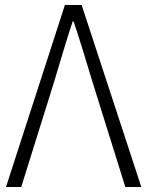

<svg xmlns="http://www.w3.org/2000/svg" viewBox="-20 -749 590 769"><path d="M4 0H65L196 -419C223 -507 242 -576 271 -663H275C304 -576 324 -507 351 -419L482 0H546L307 -729H240Z"/></svg>

Font: Spoqa Han Sans Neo Light
Style: Regular
Weight: 300
Designer: [Spoqa Han Sans Neo] Dong-huui Kim  Younghwa Kang  Yujin Lee  [Noto Sans] Ryoko NISHIZUKA  (kana & ideographs); Paul D. 
Foundry: Spoqa (http://www.spoqa-han-sans.com)
Version: Version 1.000